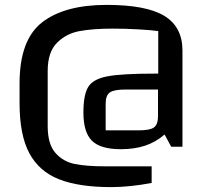

<svg xmlns="http://www.w3.org/2000/svg" viewBox="-20 -600 851 785"><path d="M726 -393V0H680L653 -50Q617 -19 573.5 -4.5Q530 10 474 10Q391 10 356 -24.5Q321 -59 321 -140Q321 -213 341 -245Q361 -277 419.5 -288Q478 -299 611 -299H627V-473Q598 -477 545 -480Q492 -483 441 -483Q361 -483 306 -473Q251 -463 213 -425Q175 -387 175 -310V-84Q175 -11 206.5 25Q238 61 286 70.5Q334 80 407 80H600V148Q510 165 434 165Q303 165 221.5 133Q140 101 100 26.5Q60 -48 60 -178V-259Q60 -437 152 -508.5Q244 -580 416 -580Q578 -580 652 -535Q726 -490 726 -393ZM626 -125V-234H493Q446 -234 429 -222Q412 -210 412 -176V-67H546Q593 -67 609.5 -79Q626 -91 626 -125Z"/></svg>

Font: Changa
Style: Regular
Weight: 400
Designer: Eduardo Rodriguez Tunni
Foundry: Eduardo Rodriguez Tunni
Version: Version 2.002; ttfautohint (v1.5.10-5e6f)